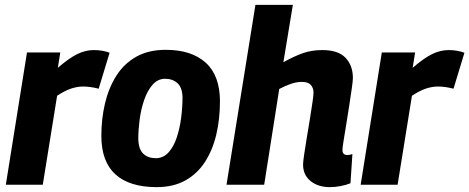

<svg xmlns="http://www.w3.org/2000/svg" viewBox="-20 -760 1931 790"><path d="M228 -544 218 -481Q263 -520 297 -537Q331 -554 366 -554Q402 -554 431 -543L386 -395Q352 -404 322 -404Q298 -404 272.5 -395.5Q247 -387 215 -366L156 0H4L91 -544Z M625 10Q513 10 455 -42.5Q397 -95 397 -201Q397 -271 412 -334.5Q427 -398 458.5 -448Q490 -498 540.5 -526.5Q591 -555 662 -555Q768 -555 826.5 -502Q885 -449 885 -343Q885 -270 870 -206.5Q855 -143 823.5 -94Q792 -45 742.5 -17.5Q693 10 625 10ZM623 -109Q653 -110 674 -133.5Q695 -157 707.5 -195Q720 -233 725.5 -276.5Q731 -320 731 -360Q730 -400 710 -418Q690 -436 658 -436Q628 -435 607 -410.5Q586 -386 573 -348Q560 -310 554.5 -267.5Q549 -225 549 -189Q550 -146 569.5 -127.5Q589 -109 623 -109Z M1389 -143Q1389 -122 1410 -122Q1418 -122 1430 -126L1422 -6Q1405 1 1382 5.5Q1359 10 1337 10Q1289 10 1258 -15Q1227 -40 1227 -83Q1227 -94 1231.5 -124.5Q1236 -155 1242.5 -194.5Q1249 -234 1255.5 -273Q1262 -312 1266 -341Q1270 -370 1270 -379Q1270 -398 1259 -410.5Q1248 -423 1222 -423Q1200 -423 1177 -415Q1154 -407 1129 -394L1067 0H912L1031 -740H1185L1146 -504Q1191 -529 1227 -541.5Q1263 -554 1306 -554Q1372 -554 1402 -522Q1432 -490 1432 -439Q1432 -427 1427.5 -396.5Q1423 -366 1417 -326Q1411 -286 1404.5 -247Q1398 -208 1393.5 -179.5Q1389 -151 1389 -143Z M1688 -544 1678 -481Q1723 -520 1757 -537Q1791 -554 1826 -554Q1862 -554 1891 -543L1846 -395Q1812 -404 1782 -404Q1758 -404 1732.5 -395.5Q1707 -387 1675 -366L1616 0H1464L1551 -544Z"/></svg>

Font: Georama
Style: Bold Italic
Weight: 700
Italic angle: -9°
Designer: Jean-Baptiste Levee
Foundry: Production Type
Version: Version 1.000